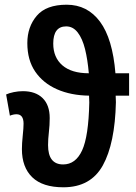

<svg xmlns="http://www.w3.org/2000/svg" viewBox="-20 -785 579 815"><path d="M249 10Q161 10 117 -32.5Q73 -75 73 -152Q73 -176 76.5 -209Q80 -242 80 -260Q80 -300 50 -300Q37 -300 22 -294L6 -384Q19 -390 38.5 -394Q58 -398 77 -398Q131 -398 161 -368.5Q191 -339 191 -284Q191 -254 187.5 -224Q184 -194 184 -169Q184 -87 248 -87Q301 -87 328.5 -146.5Q356 -206 359 -350Q359 -358 358.5 -365Q358 -372 358 -379Q281 -380 222 -406Q163 -432 129.5 -481Q96 -530 96 -602Q96 -671 136 -718Q176 -765 263 -765Q351 -765 404.5 -693Q458 -621 470 -474H528V-379H471Q471 -372 471.5 -365Q472 -358 472 -351Q468 -176 416.5 -83Q365 10 249 10ZM357 -474Q352 -532 341 -576.5Q330 -621 310 -647Q290 -673 261 -673Q206 -673 206 -600Q206 -541 245 -507.5Q284 -474 357 -474Z"/></svg>

Font: Noto Sans ExtraCondensed SemiBold
Style: Regular
Weight: 600
Width: 2
Designer: Monotype Design Team
Foundry: Monotype Imaging Inc.
Version: Version 2.013; ttfautohint (v1.8.4.7-5d5b)